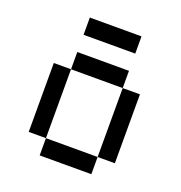

<svg xmlns="http://www.w3.org/2000/svg" viewBox="-131 -839 898 952"><g transform="rotate(20 318.0 -363.5)"><path d="M181.8 -545.5V-454.5H454.5V-545.5ZM454.5 -454.5V-90.9H545.5V-454.5ZM90.9 -454.5V-90.9H181.8V-454.5ZM181.8 -90.9V0H454.5V-90.9ZM181.8 -727.3V-636.4H454.5V-727.3Z"/></g></svg>

Font: Departure Mono
Style: Regular
Weight: 400
Monospace: yes
Designer: Helena Zhang
Version: Version 1.500;Glyphs 3.3.1 (3343)